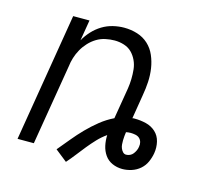

<svg xmlns="http://www.w3.org/2000/svg" viewBox="-88 -620 775 751"><g transform="rotate(15 300.0 -245.0)"><path d="M241 38 193 0Q214 -25 234.5 -50Q255 -75 277.5 -98Q300 -121 325.5 -141.5Q351 -162 380 -176L401 -302Q404 -321 404.5 -341Q405 -361 403 -380Q401 -399 393 -416Q385 -433 372.5 -445.5Q360 -458 341.5 -464Q323 -470 303 -470Q285 -470 266 -466Q247 -462 230.5 -452Q214 -442 200.5 -427.5Q187 -413 177.5 -396Q168 -379 162.5 -361Q157 -343 155 -325L101 0H35L121 -520H187L173 -436Q184 -456 200.5 -474Q217 -492 237.5 -504.5Q258 -517 281 -522.5Q304 -528 326 -528Q354 -528 379.5 -520Q405 -512 424 -494.5Q443 -477 453.5 -452.5Q464 -428 468 -401.5Q472 -375 470.5 -347.5Q469 -320 464 -292L448 -194Q450 -195 452.5 -195Q455 -195 457 -195Q481 -195 503.5 -189.5Q526 -184 542.5 -169Q559 -154 564.5 -131Q570 -108 566 -84Q563 -66 555 -48Q547 -30 532 -17Q517 -4 498 2Q479 8 461 8Q439 8 420 -0.5Q401 -9 389.5 -25.5Q378 -42 373.5 -62.5Q369 -83 370 -105Q350 -91 333.5 -73.5Q317 -56 302 -37.5Q287 -19 272 0.5Q257 20 241 38ZM461 -50Q469 -50 476.5 -53.5Q484 -57 489 -63.5Q494 -70 497.5 -77.5Q501 -85 502 -93Q504 -103 501.5 -112Q499 -121 492.5 -127Q486 -133 476 -135Q466 -137 457 -137Q452 -137 447.5 -136.5Q443 -136 438 -135Q437 -127 436 -118.5Q435 -110 435 -101.5Q435 -93 435.5 -85Q436 -77 439 -69.5Q442 -62 447.5 -56Q453 -50 461 -50Z"/></g></svg>

Font: Iosevka Aile Light Oblique
Style: Regular
Weight: 300
Italic angle: -9°
Designer: Belleve Invis
Foundry: Belleve Invis
Version: Version 31.1.0; ttfautohint (v1.8.4)